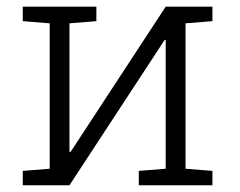

<svg xmlns="http://www.w3.org/2000/svg" viewBox="-20 -548 710 568"><path d="M47.4 0V-42.5L127 -48.8V-479L47.4 -485.4V-528.3H265.1V-485.4L185.5 -479V-99.1L188.5 -98.1L470.2 -528.3H608.4V-485.4L528.8 -479V-48.8L608.4 -42.5V0H390.6V-42.5L470.2 -48.8V-429.2L467.3 -430.2L185.5 0Z"/></svg>

Font: Roboto Slab Light
Style: Regular
Weight: 300
Designer: Google
Version: Version 2.000; ttfautohint (v1.8.1.43-b0c9)